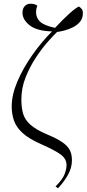

<svg xmlns="http://www.w3.org/2000/svg" viewBox="-20 -779 466 1033"><path d="M292 234 279 224Q317 186 327.5 158Q338 130 338 109Q338 76 307.5 53Q277 30 202 -3Q136 -32 102 -63Q68 -94 55.5 -129.5Q43 -165 43 -206Q43 -269 73.5 -340.5Q104 -412 153.5 -482.5Q203 -553 260 -610Q179 -612 140 -642.5Q101 -673 101 -711Q101 -733 113 -746Q125 -759 145 -759Q157 -759 166 -756Q175 -753 181 -748Q177 -739 175.5 -731Q174 -723 174 -714Q174 -683 195.5 -662.5Q217 -642 276 -629Q371 -730 405 -744Q415 -737 420.5 -729.5Q426 -722 426 -709Q426 -681 411 -662.5Q396 -644 373 -632.5Q350 -621 327 -615Q304 -609 287 -607Q269 -590 237.5 -554.5Q206 -519 173.5 -470Q141 -421 118 -363.5Q95 -306 95 -244Q95 -201 104 -168.5Q113 -136 142.5 -109Q172 -82 233 -56Q286 -34 315 -14Q344 6 355.5 28.5Q367 51 367 83Q367 124 345.5 162Q324 200 292 234Z"/></svg>

Font: Literata 72pt ExtraLight
Style: Italic
Weight: 200
Italic angle: -2°
Designer: Latin by Veronika Burian and Jose Scaglione. Greek by Irene Vlachou. Cyrillic by Vera Evstafieva
Foundry: TypeTogether
Version: Version 3.002